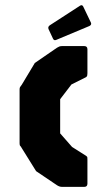

<svg xmlns="http://www.w3.org/2000/svg" viewBox="-20 -730 402 750"><path d="M222.5 0Q212.5 0 202.5 -6.5L121 -61.5L65 -151.5Q61.5 -158 59 -160.2Q56.5 -162.5 56.5 -170V-380Q56.5 -387.5 58.5 -390Q60.5 -392.5 65 -399L116 -484L202.5 -543.5Q207 -546.5 211.5 -548.2Q216 -550 222.5 -550H309Q321.5 -550 321.5 -537.5V-444Q321.5 -440 320.8 -435.5Q320 -431 316 -428.5L259 -400L215 -342.5V-209L261.5 -156L316 -121.5Q321 -118.5 321.2 -114.2Q321.5 -110 321.5 -106V-12.5Q321.5 0 309 0ZM200.5 -574.5Q191 -570 187 -579L169.5 -616.5Q166 -625.5 175 -631.5L293 -708Q302 -713.5 306.5 -701.5L335 -642Q339 -633.5 329.5 -628.5Z"/></svg>

Font: Jaro
Style: Regular
Weight: 400
Designer: Agyei Archer, Celine Hurka, Mirko Velimirović
Version: Version 1.000